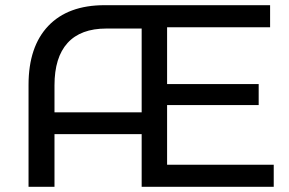

<svg xmlns="http://www.w3.org/2000/svg" viewBox="-20 -720 1114 740"><path d="M1035 -85H624V-315H977V-396H624V-615H1021V-700H383C289 -700 216.7 -673.3 166 -620C115.3 -566.7 90 -491 90 -393V0H190V-203H526V0H1035ZM526 -287H190V-391C190 -463 206.8 -517.5 240.5 -554.5C274.2 -591.5 324 -610 390 -610H526Z"/></svg>

Font: ICO Headline
Style: Regular
Weight: 500
Designer: Julieta Ulanovsky
Foundry: Julieta Ulanovsky
Version: Version 7.200